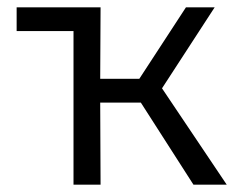

<svg xmlns="http://www.w3.org/2000/svg" viewBox="-20 -505 667 525"><path d="M509 0 342 -260.5 488.5 -485H567L423 -263.5L600 0ZM181 0V-485H255L254 -289.5H399V-224.5H254L255 0ZM25.5 -420V-485H255L181 -420Z"/></svg>

Font: Geologica Cursive ExtraLight
Style: Regular
Weight: 250
Designer: Sindre Bremnes, Frode Helland
Foundry: Monokrom Skriftforlag AS
Version: Version 1.010;gftools[0.9.28]